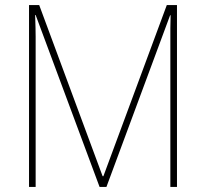

<svg xmlns="http://www.w3.org/2000/svg" viewBox="-20 -827 809 754"><path d="M371 -93 120 -768H118Q119 -736 119.5 -717.5Q120 -699 120 -683V-93H94V-807H134L383 -135H386L635 -807H675V-93H649V-685Q649 -697 649 -716Q649 -735 650 -767H648L398 -93Z"/></svg>

Font: Noto Sans Kannada UI SemiCondensed Thin
Style: Regular
Weight: 100
Width: 4
Designer: Jelle Bosma - Monotype Design Team
Foundry: Monotype Imaging Inc.
Version: Version 2.005; ttfautohint (v1.8.4.7-5d5b)